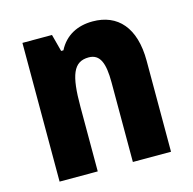

<svg xmlns="http://www.w3.org/2000/svg" viewBox="-87 -647 736 734"><g transform="rotate(-15 280.5 -279.5)"><path d="M341 -559C281 -559 232 -534 205 -481H196L178 -549H61V0H212V-256C212 -380 230 -430 291 -430C336 -430 351 -391 351 -315V0H502V-360C502 -492 440 -559 341 -559Z"/></g></svg>

Font: Noto Sans Gurmukhi UI Condensed ExtraBold
Style: Regular
Weight: 800
Width: 3
Designer: Jelle Bosma - Monotype Design Team
Foundry: Monotype Imaging Inc.
Version: Version 2.004